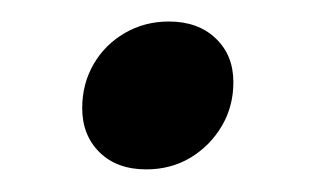

<svg xmlns="http://www.w3.org/2000/svg" viewBox="-20 -338 283 174"><path d="M133 -318.5Q159.5 -318.5 175.5 -303.2Q191.5 -288 191.5 -263.5Q191.5 -241.5 181 -223.8Q170.5 -206 152.8 -195.2Q135 -184.5 112.5 -184.5Q86 -184.5 70.2 -200Q54.5 -215.5 54.5 -240Q54.5 -262 64.8 -279.8Q75 -297.5 93 -308Q111 -318.5 133 -318.5Z"/></svg>

Font: Newsreader 60pt
Style: Italic
Weight: 400
Italic angle: -17°
Designer: Hugues Gentile
Foundry: Production Type
Version: Version 1.003